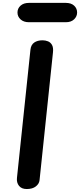

<svg xmlns="http://www.w3.org/2000/svg" viewBox="-20 -1276 540 1296"><path d="M160.5 0Q125.5 0 108.2 -21.8Q91 -43.5 94.5 -75.5L185.5 -940.5Q189 -973.5 211 -988.8Q233 -1004 267 -1004Q286.5 -1004 304 -997Q321.5 -990 331.2 -972.2Q341 -954.5 337.5 -922L247 -60Q244.5 -35.5 222 -17.8Q199.5 0 160.5 0ZM175 -1126Q140 -1126 119 -1145Q98 -1164 98 -1191.5Q98 -1219.5 119 -1238Q140 -1256.5 175 -1256.5H424.5Q460 -1256.5 480.2 -1238Q500.5 -1219.5 500.5 -1191.5Q500.5 -1165 480.2 -1145.5Q460 -1126 424.5 -1126Z"/></svg>

Font: Edu NSW ACT Cursive
Style: Regular
Weight: 400
Designer: Tina and Corey Anderson, Eben Sorkin, Mirko Velimirovic
Foundry: Sorkin Type Co.
Version: Version 2.000